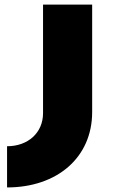

<svg xmlns="http://www.w3.org/2000/svg" viewBox="-20 -820 499 840"><path d="M10.9 -180.2V0C229.7 0 383.2 -130.7 383.2 -329.7V-800H168.3V-324.8C168.3 -239.6 103 -180.2 10.9 -180.2Z"/></svg>

Font: Calandify
Style: Semi Bold
Weight: 700
Designer: Brittany Allen
Foundry: Brittany Allen
Version: Version 1.0; ttfautohint (v1.8.4.7-5d5b)